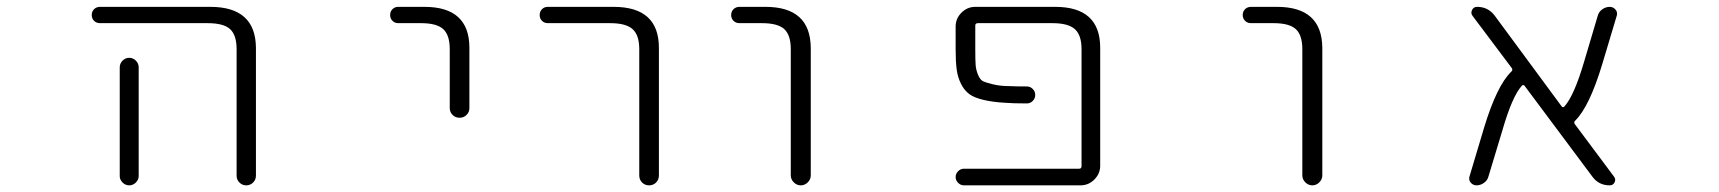

<svg xmlns="http://www.w3.org/2000/svg" viewBox="-20 -565 5040 563"><path d="M273.4 -497.1Q262.7 -497.1 255.9 -503.9Q249 -510.7 249 -521Q249 -531.2 255.9 -538.1Q262.7 -544.9 273.4 -544.9H596.7Q729.5 -544.9 730.5 -424.8V-49.8Q730.5 -38.1 722.2 -29.8Q713.9 -21.5 702.1 -21.5Q690.4 -21.5 682.1 -29.8Q673.8 -38.1 673.8 -49.8V-420.9Q673.8 -461.9 654.8 -479.5Q635.7 -497.1 588.9 -497.1ZM386.7 -367.2V-72.3V-48.8Q386.7 -38.1 378.4 -29.8Q370.1 -21.5 358.9 -21.5Q347.7 -21.5 339.4 -29.8Q331.1 -38.1 331.1 -48.8V-72.3V-367.2Q331.1 -378.9 339.4 -387.2Q347.7 -395.5 358.9 -395.5Q370.1 -395.5 378.4 -387.2Q386.7 -378.9 386.7 -367.2Z M1147.5 -497.1Q1137.7 -497.1 1130.9 -503.9Q1124 -510.7 1124 -521Q1124 -531.2 1130.9 -538.1Q1137.7 -544.9 1147.5 -544.9H1224.6Q1356.4 -544.9 1356.4 -424.8V-248Q1356.4 -236.3 1348.1 -228Q1339.8 -219.7 1327.6 -219.7Q1315.4 -219.7 1307.1 -228Q1298.8 -236.3 1298.8 -248V-420.9Q1298.8 -461.9 1279.8 -479.5Q1260.7 -497.1 1214.8 -497.1Z M1585.9 -497.1Q1576.2 -497.1 1569.3 -503.9Q1562.5 -510.7 1562.5 -521Q1562.5 -531.2 1569.3 -538.1Q1576.2 -544.9 1585.9 -544.9H1779.3Q1912.1 -544.9 1912.1 -424.8V-50.8Q1912.1 -38.1 1903.8 -29.8Q1895.5 -21.5 1883.3 -21.5Q1871.1 -21.5 1862.8 -29.8Q1854.5 -38.1 1854.5 -50.8V-420.9Q1854.5 -461.9 1835 -479.5Q1815.4 -497.1 1769.5 -497.1Z M2148.4 -497.1Q2137.7 -497.1 2130.9 -503.9Q2124 -510.7 2124 -521Q2124 -531.2 2130.9 -538.1Q2137.7 -544.9 2148.4 -544.9H2224.6Q2356.4 -544.9 2357.4 -424.8V-50.8Q2357.4 -39.1 2348.6 -30.3Q2339.8 -21.5 2328.1 -21.5Q2316.4 -21.5 2307.6 -30.3Q2298.8 -39.1 2298.8 -50.8V-420.9Q2298.8 -461.9 2279.8 -479.5Q2260.7 -497.1 2214.8 -497.1Z M3074.2 -544.9Q3206.1 -544.9 3206.1 -424.8V-79.1Q3206.1 -55.7 3189 -38.6Q3171.9 -21.5 3148.4 -21.5H2806.6Q2796.9 -21.5 2789.6 -28.8Q2782.2 -36.1 2782.2 -45.9Q2782.2 -55.7 2789.6 -63Q2796.9 -70.3 2806.6 -70.3H3144.5Q3151.4 -70.3 3151.4 -78.1V-420.9Q3151.4 -461.9 3131.8 -479.5Q3112.3 -497.1 3066.4 -497.1H2847.7Q2839.8 -497.1 2839.8 -490.2V-420.9Q2839.8 -389.6 2840.8 -375Q2841.8 -360.4 2847.7 -346.2Q2853.5 -332 2861.3 -327.6Q2869.1 -323.2 2891.1 -317.9Q2913.1 -312.5 2939.5 -312.5Q2958 -311.5 2991.2 -311.5Q3001 -311.5 3008.3 -304.2Q3015.6 -296.9 3015.6 -286.6Q3015.6 -276.4 3008.3 -269Q3001 -261.7 2991.2 -261.7Q2951.2 -261.7 2925.8 -263.7Q2891.6 -265.6 2864.3 -272Q2836.9 -278.3 2822.3 -289.1Q2807.6 -299.8 2797.9 -319.3Q2788.1 -338.9 2785.2 -361.8Q2782.2 -384.8 2782.2 -420.9V-487.3Q2782.2 -510.7 2799.3 -527.8Q2816.4 -544.9 2839.8 -544.9Z M3648.4 -497.1Q3637.7 -497.1 3630.9 -503.9Q3624 -510.7 3624 -521Q3624 -531.2 3630.9 -538.1Q3637.7 -544.9 3648.4 -544.9H3724.6Q3856.4 -544.9 3857.4 -424.8V-50.8Q3857.4 -39.1 3848.6 -30.3Q3839.8 -21.5 3828.1 -21.5Q3816.4 -21.5 3807.6 -30.3Q3798.8 -39.1 3798.8 -50.8V-420.9Q3798.8 -461.9 3779.8 -479.5Q3760.7 -497.1 3714.8 -497.1Z M4712.9 -46.9Q4718.8 -39.1 4714.4 -30.3Q4710 -21.5 4700.2 -21.5Q4668 -21.5 4649.4 -46.9L4451.2 -312.5Q4447.3 -318.4 4442.4 -313.5Q4414.1 -282.2 4385.7 -183.6L4344.7 -47.9Q4341.8 -36.1 4331.5 -28.8Q4321.3 -21.5 4309.6 -21.5Q4298.8 -21.5 4292 -30.3Q4288.1 -35.2 4288.1 -42Q4288.1 -44.9 4289.1 -47.9L4332 -191.4Q4369.1 -313.5 4411.1 -354.5Q4417 -359.4 4413.1 -365.2L4297.9 -518.6Q4292 -526.4 4296.4 -535.6Q4300.8 -544.9 4311.5 -544.9Q4343.8 -544.9 4363.3 -518.6L4558.6 -253.9Q4562.5 -248 4567.4 -252.9Q4595.7 -284.2 4625 -383.8L4665 -518.6Q4668 -530.3 4678.2 -537.6Q4688.5 -544.9 4700.2 -544.9Q4710.9 -544.9 4717.8 -536.1Q4721.7 -531.2 4721.7 -524.4Q4721.7 -521.5 4720.7 -518.6L4677.7 -375Q4640.6 -252.9 4599.6 -211.9Q4593.8 -207 4597.7 -201.2Z"/></svg>

Font: Rounded-X Mgen+ 1m light
Style: Regular
Weight: 200
Designer: [Source Han Sans]
Ryoko NISHIZUKA  (kana & ideographs); Paul D. Hunt (Latin, Greek & Cyrillic); Wenlong ZHANG  (bopomofo
Version: Version 1.059.20150602